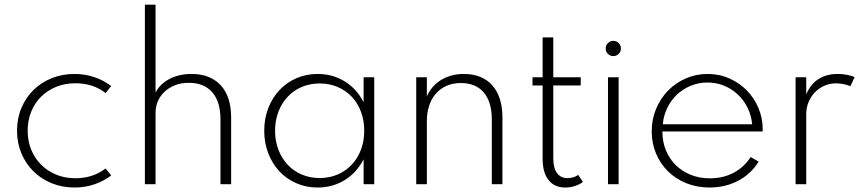

<svg xmlns="http://www.w3.org/2000/svg" viewBox="-20 -802 3741 836"><path d="M304.1 14.5Q250.9 14.5 205.2 -4.1Q159.5 -22.7 125.9 -55.7Q92.3 -88.6 73.2 -134.1Q54.1 -179.5 54.1 -232.7Q54.1 -286.4 73.2 -331.8Q92.3 -377.3 125.9 -410.2Q159.5 -443.2 205.2 -461.6Q250.9 -480 304.1 -480Q350.5 -480 391.6 -465.9Q432.7 -451.8 464.1 -427.3L440 -396.8Q412.7 -418.2 379.5 -428.9Q346.4 -439.5 308.2 -439.5Q262.7 -439.5 224.5 -423.9Q186.4 -408.2 158.6 -380.7Q130.9 -353.2 115.7 -315.2Q100.5 -277.3 100.5 -232.7Q100.5 -188.6 115.7 -150.9Q130.9 -113.2 158.4 -85.5Q185.9 -57.7 224.1 -41.8Q262.3 -25.9 308.6 -25.9Q346.4 -25.9 379.5 -36.6Q412.7 -47.3 439.5 -68.6L464.1 -38.2Q432.3 -13.6 391.4 0.5Q350.5 14.5 304.1 14.5Z M610.9 0V-781.8H657.3V-399.1Q665.5 -415.5 679.8 -430.2Q694.1 -445 713.9 -456.1Q733.6 -467.3 758.9 -473.6Q784.1 -480 814.1 -480Q895.5 -480 940.9 -430.9Q986.4 -381.8 986.4 -289.5V0H940V-281.4Q940 -359.5 904.1 -400.5Q868.2 -441.4 802.3 -441.4Q767.7 -441.4 740.9 -430.5Q714.1 -419.5 695.5 -401.6Q676.8 -383.6 667 -360.2Q657.3 -336.8 657.3 -311.4V0Z M1130.5 -232.7Q1130.5 -285.9 1148.2 -331.4Q1165.9 -376.8 1196.8 -409.8Q1227.7 -442.7 1270.5 -461.4Q1313.2 -480 1362.7 -480Q1428.6 -480 1481.1 -447.5Q1533.6 -415 1563.2 -356.8V-465.5H1609.5V0H1563.2V-108.6Q1533.6 -50.5 1481.1 -18Q1428.6 14.5 1362.7 14.5Q1313.2 14.5 1270.5 -4.1Q1227.7 -22.7 1196.8 -55.7Q1165.9 -88.6 1148.2 -134.1Q1130.5 -179.5 1130.5 -232.7ZM1177.7 -232.7Q1177.7 -187.7 1192.3 -150Q1206.8 -112.3 1232.5 -84.8Q1258.2 -57.3 1293.9 -42Q1329.5 -26.8 1371.8 -26.8Q1414.1 -26.8 1449.8 -42Q1485.5 -57.3 1511.4 -84.8Q1537.3 -112.3 1551.6 -150Q1565.9 -187.7 1565.9 -232.7Q1565.9 -277.7 1551.6 -315.7Q1537.3 -353.6 1511.4 -380.9Q1485.5 -408.2 1449.8 -423.4Q1414.1 -438.6 1371.8 -438.6Q1329.5 -438.6 1293.9 -423.4Q1258.2 -408.2 1232.5 -380.7Q1206.8 -353.2 1192.3 -315.5Q1177.7 -277.7 1177.7 -232.7Z M1792.3 0V-465.5H1838.6V-382.3Q1846.8 -401.8 1861.1 -419.5Q1875.5 -437.3 1895.7 -450.7Q1915.9 -464.1 1941.8 -472Q1967.7 -480 1999.5 -480Q2079.5 -480 2123.6 -430.2Q2167.7 -380.5 2167.7 -289.5V0H2121.4V-281.4Q2121.4 -358.2 2086.4 -399.3Q2051.4 -440.5 1986.8 -440.5Q1951.4 -440.5 1923.6 -428Q1895.9 -415.5 1877 -393.4Q1858.2 -371.4 1848.4 -341.1Q1838.6 -310.9 1838.6 -275.9V0Z M2441.4 14.5Q2394.1 14.5 2368.4 -18Q2342.7 -50.5 2342.7 -110.9V-430H2298.6V-465.5H2342.7V-639.1H2389.1V-465.5H2508.6V-430H2389.1V-112.3Q2389.1 -70.5 2405.2 -48.4Q2421.4 -26.4 2451.4 -26.4Q2463.6 -26.4 2476.1 -30Q2488.6 -33.6 2497.7 -40.5L2518.2 -10Q2505 0.5 2484.5 7.5Q2464.1 14.5 2441.4 14.5Z M2650.5 -557.7Q2636.8 -557.7 2627 -567.5Q2617.3 -577.3 2617.3 -590.9Q2617.3 -604.5 2627 -614.3Q2636.8 -624.1 2650.5 -624.1Q2664.1 -624.1 2673.9 -614.3Q2683.6 -604.5 2683.6 -590.9Q2683.6 -577.3 2673.9 -567.5Q2664.1 -557.7 2650.5 -557.7ZM2627.3 0V-465.5H2673.6V0Z M3069.5 14.5Q3014.5 14.5 2968.2 -4.3Q2921.8 -23.2 2888.4 -56.1Q2855 -89.1 2836.4 -133.6Q2817.7 -178.2 2817.7 -230Q2817.7 -283.2 2837 -328.9Q2856.4 -374.5 2889.5 -408.2Q2922.7 -441.8 2967 -460.9Q3011.4 -480 3060.9 -480Q3112.7 -480 3156.6 -460.2Q3200.5 -440.5 3232.5 -407.5Q3264.5 -374.5 3282.5 -331.6Q3300.5 -288.6 3300.9 -241.8Q3300.9 -238.2 3300.9 -235.5Q3300.9 -232.7 3300.5 -229.5H2864.1Q2864.1 -185 2879.5 -147.5Q2895 -110 2922.5 -83Q2950 -55.9 2988 -40.7Q3025.9 -25.5 3070.9 -25.5Q3128.2 -25.5 3173.9 -49.5Q3219.5 -73.6 3248.6 -118.2L3283.2 -98.2Q3250 -44.5 3194.1 -15Q3138.2 14.5 3069.5 14.5ZM3255 -260.9Q3251.4 -300 3234.8 -333.4Q3218.2 -366.8 3192 -391.1Q3165.9 -415.5 3132.3 -429.1Q3098.6 -442.7 3060.5 -442.7Q3022.3 -442.7 2988.4 -428.9Q2954.5 -415 2928.4 -390.7Q2902.3 -366.4 2885.9 -333.2Q2869.5 -300 2865.9 -260.9Z M3444.1 0V-465.5H3490.5V-391.4Q3510 -436.8 3544.8 -458.4Q3579.5 -480 3627.3 -480Q3647.7 -480 3667 -476.4Q3686.4 -472.7 3701.4 -466.4L3682.7 -426.8Q3669.5 -432.3 3653 -435.7Q3636.4 -439.1 3620.5 -439.1Q3593.6 -439.1 3570 -428.9Q3546.4 -418.6 3528.6 -400.5Q3510.9 -382.3 3500.7 -357.7Q3490.5 -333.2 3490.5 -304.5V0Z"/></svg>

Font: Spartan Light
Style: Regular
Weight: 300
Designer: Matt Bailey, Mirko Velimirovic
Foundry: Matt Bailey
Version: Version 1.005